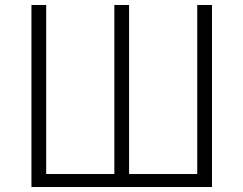

<svg xmlns="http://www.w3.org/2000/svg" viewBox="-20 -749 975 769"><path d="M106 0H829V-729H770V-52H497V-729H438V-52H165V-729H106Z"/></svg>

Font: Spoqa Han Sans Neo Light
Style: Regular
Weight: 300
Designer: [Spoqa Han Sans Neo] Dong-huui Kim  Younghwa Kang  Yujin Lee  [Noto Sans] Ryoko NISHIZUKA  (kana & ideographs); Paul D. 
Foundry: Spoqa (http://www.spoqa-han-sans.com)
Version: Version 1.000